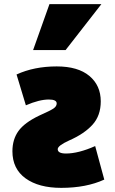

<svg xmlns="http://www.w3.org/2000/svg" viewBox="-20 -880 555 928"><path d="M40 -149Q40 -206 69 -246.5Q98 -287 169 -321Q223 -345 238.5 -355.5Q254 -366 254 -380Q254 -399 216 -399Q170 -399 105 -371L60 -520Q145 -559 254 -559Q357 -559 412 -513Q467 -467 467 -390Q467 -321 427 -277Q387 -233 314 -201Q259 -176 259 -159Q259 -138 299 -138Q359 -138 440 -174L484 -12Q397 28 276 28Q167 28 103.5 -18Q40 -64 40 -149ZM297 -638H140L219 -860H470Z"/></svg>

Font: Repo
Style: ExtraBlack
Weight: 1000
Designer: Stefan Peev
Foundry: Context Ltd
Version: Version 001.000